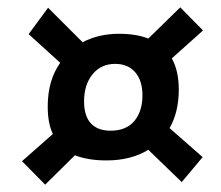

<svg xmlns="http://www.w3.org/2000/svg" viewBox="-20 -600 603 523"><path d="M442 -251 532 -172 475 -104 384 -192Q337 -163 270 -163Q220 -163 184 -177L103 -97L40 -161L124 -235Q110 -264 110 -310Q110 -381 144 -429L58 -507L111 -579L205 -485Q249 -508 304 -508Q351 -508 384 -495L471 -580L533 -517L448 -441Q467 -407 467 -356Q467 -295 442 -251ZM368 -340Q368 -381 348 -403.5Q328 -426 294 -426Q255 -426 232 -397.5Q209 -369 209 -324Q209 -284 227.5 -264Q246 -244 281 -244Q324 -244 346 -270.5Q368 -297 368 -340Z"/></svg>

Font: Sansita
Style: Bold Italic
Weight: 700
Italic angle: -11°
Designer: Pablo Cosgaya
Foundry: Omnibus-Type
Version: Version 1.006